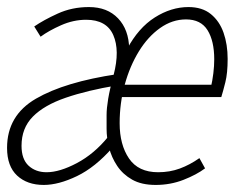

<svg xmlns="http://www.w3.org/2000/svg" viewBox="-44 -512 665 544"><path d="M80 12Q33 12 4.5 -14.5Q-24 -41 -24 -93Q-24 -185 58 -232.5Q140 -280 289 -302L287 -270Q203 -256 142 -235Q81 -214 49 -181.5Q17 -149 17 -99Q17 -61 37 -42.5Q57 -24 88 -24Q125 -24 174 -50Q223 -76 262 -124L275 -94Q226 -38 174 -13Q122 12 80 12ZM293 -237 300 -272H565L553 -262Q558 -284 560.5 -304.5Q563 -325 563 -344Q563 -396 544 -426.5Q525 -457 483 -457Q444 -457 409.5 -432.5Q375 -408 349.5 -366.5Q324 -325 309.5 -272.5Q295 -220 295 -163Q295 -102 321.5 -63Q348 -24 404 -24Q437 -24 465.5 -34.5Q494 -45 521 -64L537 -35Q513 -17 476 -2.5Q439 12 397 12Q357 12 330.5 -3Q304 -18 288 -42Q272 -66 265 -93.5Q258 -121 258 -147Q258 -167 258 -186Q258 -205 262.5 -232Q267 -259 278 -300Q296 -369 277 -412.5Q258 -456 200 -456Q164 -456 129 -440.5Q94 -425 71 -408L53 -437Q79 -455 119.5 -473.5Q160 -492 208 -492Q260 -492 290.5 -460Q321 -428 322 -374L316 -373Q348 -433 394.5 -462.5Q441 -492 490 -492Q529 -492 553.5 -472Q578 -452 589.5 -419Q601 -386 601 -345Q601 -305 594.5 -279Q588 -253 583 -237Z"/></svg>

Font: Source Code Pro ExtraLight Light
Style: Italic
Weight: 300
Italic angle: -11°
Monospace: yes
Version: Version 1.016;hotconv 1.0.116;makeotfexe 2.5.65601